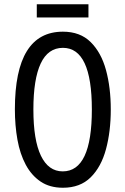

<svg xmlns="http://www.w3.org/2000/svg" viewBox="-20 -873 590 903"><path d="M501 -358Q501 -255 478.5 -171.5Q456 -88 406.5 -39Q357 10 276 10Q214 10 171 -19Q128 -48 101 -98.5Q74 -149 62 -216Q50 -283 50 -359Q50 -724 276 -724Q357 -724 406.5 -675Q456 -626 478.5 -543.5Q501 -461 501 -358ZM137 -358Q137 -214 172.5 -140.5Q208 -67 275 -67Q412 -67 412 -358Q412 -648 276 -648Q206 -648 171.5 -574.5Q137 -501 137 -358ZM396 -853V-791H153V-853Z"/></svg>

Font: Noto Sans Thai ExtCond
Style: Regular
Weight: 400
Width: 2
Designer: Monotype Design Team
Foundry: Monotype Imaging Inc.
Version: Version 2.002; ttfautohint (v1.8.4.7-5d5b)